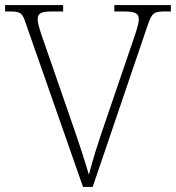

<svg xmlns="http://www.w3.org/2000/svg" viewBox="-20 -734 691 754"><path d="M82 -640 306 0H344L560 -635C577 -683 583 -689 628 -689H651V-714H429V-689H467C516 -689 525 -679 525 -657C525 -636 507 -588 501 -570L391 -248C361 -161 345 -108 329 -48C312 -105 293 -165 264 -248L152 -571C145 -591 128 -637 128 -657C128 -679 136 -689 184 -689H228V-714H0V-689H16C61 -689 68 -684 82 -640Z"/></svg>

Font: Noto Serif Devanagari ExtraLight
Style: Regular
Weight: 200
Designer: Universal Thirst, Indian Type Foundry and the Monotype Design Team
Foundry: Monotype Imaging Inc.
Version: Version 2.004